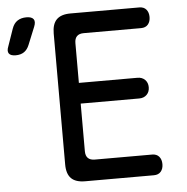

<svg xmlns="http://www.w3.org/2000/svg" viewBox="-157 -781 809 832"><g transform="rotate(-5 247.5 -365.0)"><path d="M190 -427H445Q465 -427 477.5 -414.5Q490 -402 490 -382Q490 -362 477.5 -349.5Q465 -337 445 -337H190V-130Q190 -110 200 -100Q210 -90 230 -90H479Q499 -90 509.5 -77.5Q520 -65 520 -45Q520 -25 509.5 -12.5Q499 0 479 0H180Q139 0 119.5 -19.5Q100 -39 100 -80V-650Q100 -691 119.5 -710.5Q139 -730 180 -730H479Q499 -730 509.5 -717.5Q520 -705 520 -685Q520 -665 509.5 -652.5Q499 -640 479 -640H230Q210 -640 200 -630Q190 -620 190 -600ZM-13 -610Q-21 -590 -35.5 -580Q-50 -570 -72 -570Q-94 -570 -101.5 -580.5Q-109 -591 -101 -611L-75 -686Q-67 -709 -51 -719.5Q-35 -730 -12 -730Q11 -730 19 -719Q27 -708 18 -686Z"/></g></svg>

Font: Maple Mono
Style: Regular
Weight: 400
Monospace: yes
Designer: subframe7536
Version: Version 7.300